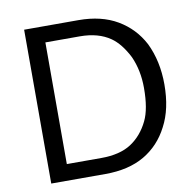

<svg xmlns="http://www.w3.org/2000/svg" viewBox="-78 -767 853 845"><g transform="rotate(-10 349.0 -344.0)"><path d="M610 -158.8Q650 -233.8 650 -343.8Q650 -447.5 610 -530Q571.2 -603.8 500 -645.6Q428.8 -687.5 326.2 -687.5H83.8V0H326.2Q430 0 500.6 -41.2Q571.2 -82.5 610 -158.8ZM320 -616.2Q402.5 -616.2 456.2 -578.8Q497.5 -550 530 -486.2Q558.8 -422.5 558.8 -343.8Q558.8 -250 533.8 -198.8Q505 -138.8 454.4 -105.6Q403.8 -72.5 320 -72.5H166.2V-616.2Z"/></g></svg>

Font: Cambay
Style: Regular
Weight: 400
Version: Version 1.180;PS 001.180;hotconv 1.0.70;makeotf.lib2.5.58329